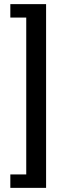

<svg xmlns="http://www.w3.org/2000/svg" viewBox="-20 -754 323 929"><path d="M107 90V-669H30V-734H203V155H30V90Z"/></svg>

Font: Karma
Style: Bold
Weight: 700
Designer: Joana Correia
Foundry: Indian Type Foundry
Version: Version 1.202;PS 1.0;hotconv 1.0.78;makeotf.lib2.5.61930; tt